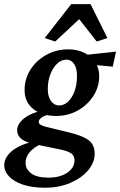

<svg xmlns="http://www.w3.org/2000/svg" viewBox="-61 -669 571 912"><path d="M154.3 222.7Q89.8 222.7 46.4 207.5Q2.9 192.4 -19 168Q-41 143.6 -41 116.2Q-41 82 -9.3 52.7Q22.5 23.4 87.9 4.9L133.8 15.6Q98.6 31.2 79.6 54.2Q60.5 77.1 60.5 104.5Q60.5 134.8 87.4 154.8Q114.3 174.8 170.9 174.8Q206.1 174.8 233.9 164.1Q261.7 153.3 277.3 134.8Q293 116.2 293 92.8Q293 70.3 275.9 58.6Q258.8 46.9 210.9 38.1L107.4 16.6L97.7 12.7Q60.5 6.8 40.5 -9.3Q20.5 -25.4 20.5 -49.8Q20.5 -81.1 54.2 -107.4Q87.9 -133.8 152.3 -147.5L170.9 -124Q151.4 -121.1 137.2 -111.3Q123 -101.6 123 -89.8Q123 -82 130.9 -77.1Q138.7 -72.3 154.3 -67.4L266.6 -40Q333 -24.4 360.8 -2.4Q388.7 19.5 388.7 61.5Q388.7 103.5 356.9 140.6Q325.2 177.7 272 200.2Q218.8 222.7 154.3 222.7ZM206.1 -118.2Q137.7 -118.2 96.7 -151.4Q55.7 -184.6 55.7 -241.2Q55.7 -293.9 83.5 -337.9Q111.3 -381.8 158.7 -408.2Q206.1 -434.6 262.7 -434.6Q306.6 -434.6 339.8 -418Q373 -401.4 391.6 -373Q410.2 -344.7 410.2 -307.6Q410.2 -255.9 382.3 -212.9Q354.5 -169.9 308.1 -144Q261.7 -118.2 206.1 -118.2ZM219.7 -168Q243.2 -168 262.7 -186.5Q282.2 -205.1 293.5 -236.8Q304.7 -268.6 304.7 -307.6Q304.7 -344.7 291 -365.2Q277.3 -385.7 254.9 -385.7Q230.5 -385.7 210.4 -366.7Q190.4 -347.7 178.2 -315.9Q166 -284.2 166 -246.1Q166 -209 181.6 -188.5Q197.3 -168 219.7 -168ZM474.6 -352.5 356.4 -363.3 327.1 -406.2 490.2 -423.8ZM449.2 -488.3 398.4 -471.7 289.1 -611.3H350.6L201.2 -471.7L151.4 -488.3L277.3 -649.4H369.1Z"/></svg>

Font: Crimson Pro SemiBold
Style: Italic
Weight: 600
Italic angle: -12°
Designer: Jacques Le Bailly
Foundry: Baron von Fonthausen
Version: Version 1.003